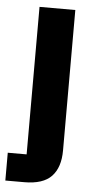

<svg xmlns="http://www.w3.org/2000/svg" viewBox="-62 -558 400 791"><g transform="rotate(5 138.5 -162.5)"><path d="M-9 85H69V-525H217V56Q217 126 182 163Q147 200 69 200H-9Z"/></g></svg>

Font: IBM Plex Sans Arabic
Style: Bold
Weight: 700
Designer: Mike Abbink, Paul van der Laan, Pieter van Rosmalen, Wael Morcos, Khajak Apelian
Foundry: Bold Monday
Version: Version 1.2